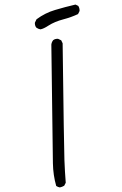

<svg xmlns="http://www.w3.org/2000/svg" viewBox="-20 -838 540 847"><path d="M331.1 -791Q331.1 -803.2 325.2 -812L313 -817.9Q266.6 -807.1 222.7 -793.9Q179.2 -781.2 141.1 -752.9L134.3 -738.8Q133.8 -737.3 133.8 -736.3Q133.8 -724.1 140.1 -716.3Q147.9 -710.4 158.2 -708.5Q172.4 -710.9 193.8 -725.1Q221.2 -742.7 260.3 -752.9Q293.9 -761.7 324.2 -775.9L330.6 -788.6Q331.1 -790 331.1 -791ZM236.8 -666.5Q235.4 -667 231.9 -667Q228.5 -667 223.6 -665.5Q218.8 -664.1 214.4 -660.6Q208 -652.3 206.5 -641.6L213.4 -117.7Q214.4 -64.9 228 -17.6Q235.4 -12.7 244.1 -11.2Q253.9 -13.2 263.2 -18.6L270 -31.7Q266.1 -81.1 264.2 -131.6Q262.2 -182.1 256.3 -647L250 -660.2Z"/></svg>

Font: NaikaiFont
Style: ExtraLight
Weight: 200
Version: Version 1.89